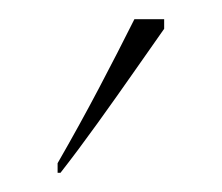

<svg xmlns="http://www.w3.org/2000/svg" viewBox="-20 -786 231 200"><path d="M40 -616Q63 -656 83 -694Q103 -732 120 -766H151V-756Q139 -739 120.5 -712.5Q102 -686 81.5 -657.5Q61 -629 43 -606H40Z"/></svg>

Font: Noto Serif Display Condensed Thin
Style: Regular
Weight: 100
Width: 3
Designer: Monotype Design Team
Foundry: Monotype Imaging Inc.
Version: Version 2.009